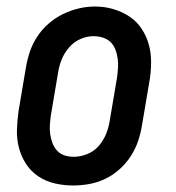

<svg xmlns="http://www.w3.org/2000/svg" viewBox="-20 -561 540 589"><path d="M204 8Q175 8 147.5 1.5Q120 -5 97.5 -20Q75 -35 60 -58Q45 -81 38 -108Q31 -135 32 -164Q33 -193 37 -221L59 -351Q63 -376 71 -400.5Q79 -425 93.5 -447.5Q108 -470 128.5 -488Q149 -506 172.5 -517.5Q196 -529 221 -535Q246 -541 272 -541Q301 -541 328 -533Q355 -525 377.5 -510Q400 -495 415 -472Q430 -449 437 -422.5Q444 -396 443.5 -366.5Q443 -337 438 -309L416 -179Q412 -154 404 -129.5Q396 -105 381.5 -82.5Q367 -60 347 -42Q327 -24 303 -12.5Q279 -1 254 3.5Q229 8 204 8ZM206 -80Q227 -80 248 -88.5Q269 -97 283.5 -114Q298 -131 306 -151.5Q314 -172 317 -193L339 -323Q341 -338 342 -352.5Q343 -367 341 -381.5Q339 -396 334 -409Q329 -422 319.5 -431.5Q310 -441 296 -445.5Q282 -450 267 -450Q246 -450 226 -441Q206 -432 191.5 -415Q177 -398 169 -378Q161 -358 158 -337L136 -207Q134 -192 133 -177.5Q132 -163 134 -149Q136 -135 141 -122Q146 -109 155 -99Q164 -89 177.5 -84.5Q191 -80 206 -80Z"/></svg>

Font: Iosevka Curly Slab SmBdObl
Style: Regular
Weight: 600
Italic angle: -9°
Monospace: yes
Designer: Belleve Invis
Foundry: Belleve Invis
Version: Version 11.0.0; ttfautohint (v1.8.3)